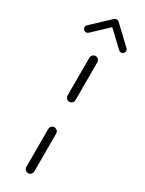

<svg xmlns="http://www.w3.org/2000/svg" viewBox="-225 -709 554 736"><g transform="rotate(30 52.0 -340.5)"><path d="M52.6 0Q45.6 0 40.4 -5.2Q35.2 -10.4 35.2 -17.8V-185.2Q35.2 -192.6 40.4 -197.8Q45.6 -203 52.6 -203Q60 -203 65.2 -197.8Q70.4 -192.6 70.4 -185.2V-17.8Q70.4 -10.7 65.2 -5.4Q60 0 52.6 0ZM52.6 -315.9Q45.6 -315.9 40.4 -321.1Q35.2 -326.3 35.2 -333.3V-500.7Q35.2 -508.1 40.4 -513.3Q45.6 -518.5 52.6 -518.5Q60 -518.5 65.2 -513.3Q70.4 -508.1 70.4 -500.7V-333.3Q70.4 -326.3 65.2 -321.1Q60 -315.9 52.6 -315.9ZM52.6 -680.7Q58.5 -680.7 63 -676.5Q67.4 -672.2 67.4 -666.3Q67.4 -659.6 62.6 -655.6L-14.8 -582.6Q-18.9 -578.5 -24.8 -578.5Q-30.7 -578.5 -35.2 -582.8Q-39.6 -587 -39.6 -593Q-39.6 -599.6 -34.8 -603.7L42.6 -676.7Q46.7 -680.7 52.6 -680.7ZM63.3 -676.3 140 -603.7Q144.8 -599.6 144.8 -593Q144.8 -587 140.4 -582.8Q135.9 -578.5 130 -578.5Q124.1 -578.5 120 -582.6L43.3 -654.8Z"/></g></svg>

Font: 26F Galaxy Sans Light
Style: Regular
Weight: 300
Designer: C₂₉H₂₅N₃O₅
Version: Version 1.100